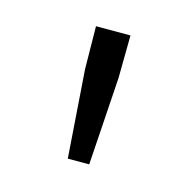

<svg xmlns="http://www.w3.org/2000/svg" viewBox="-53 -820 355 355"><g transform="rotate(15 125.0 -642.0)"><path d="M104 -517H145L156 -685L157 -767H91L92 -685Z"/></g></svg>

Font: Source Han Sans SC Light
Style: Regular
Weight: 300
Designer: Ryoko NISHIZUKA (kana & ideographs); Paul D. Hunt (Latin, Greek & Cyrillic); Wenlong ZHANG (bopomofo); Sandoll Communica
Foundry: Adobe Systems Incorporated
Version: Version 1.004;PS 1.004;hotconv 1.0.82;makeotf.lib2.5.63406